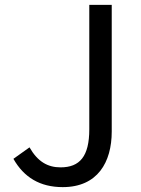

<svg xmlns="http://www.w3.org/2000/svg" viewBox="-20 -754 576 787"><path d="M237 13C380 13 438 -89 438 -215V-734H346V-224C346 -113 307 -68 228 -68C175 -68 134 -92 101 -150L35 -103C78 -27 144 13 237 13Z"/></svg>

Font: DAIFUKU Sans JP
Style: Regular
Weight: 400
Designer: Original font ‘Source Han Sans JP’ : Ryoko NISHIZUKA  (kana, bopomofo & ideographs); Paul D. Hunt (Latin, Greek & Cyrill
Foundry: Daifuku
Version: Version 1.001